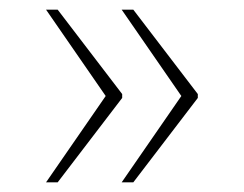

<svg xmlns="http://www.w3.org/2000/svg" viewBox="-20 -468 504 396"><path d="M231 -92H255L388 -266V-274L255 -448H231L354 -270ZM75 -92H99L232 -266V-274L99 -448H75L198 -270Z"/></svg>

Font: Noto Serif Malayalam Thin
Style: Regular
Weight: 100
Designer: Indian type Foundry, Jelle Bosma, Monotype Design Team
Foundry: Monotype Imaging Inc.
Version: Version 2.104